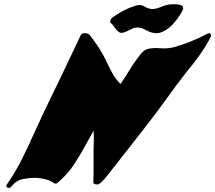

<svg xmlns="http://www.w3.org/2000/svg" viewBox="-20 -911 1043 931"><path d="M22.9 0Q16.1 0 12.7 -4.9Q10.7 -7.3 10.7 -10.3Q10.7 -11.2 11.2 -12.7Q12.2 -14.6 13.7 -17.1Q55.2 -77.1 87.4 -141.6Q119.6 -206.1 148.4 -271.5Q169.4 -317.9 190.9 -363.3Q281.7 -549.8 371.1 -739.7Q376 -749.5 385.3 -749.5L392.6 -750Q407.7 -750 415 -741.2Q421.4 -731.9 428.7 -723.1Q466.8 -673.3 494.6 -616.7Q508.8 -585 524.7 -556.2Q540.5 -527.3 564.5 -503.9Q585 -533.2 603 -563.5Q626 -602.1 653.8 -638.2Q663.6 -651.4 673.3 -660.6Q683.1 -669.9 698.2 -674.3Q717.3 -678.2 736.3 -678.2Q746.1 -678.2 755.6 -677.2Q765.1 -676.3 774.9 -676.3Q795.4 -676.3 817.4 -680.7Q903.3 -703.6 986.3 -748Q990.7 -750 993.7 -750Q998 -750 1001 -747.1Q1003.4 -744.1 1003.4 -739.7Q1003.4 -736.8 1002 -732.4Q962.4 -654.3 881.8 -558.6Q835.9 -499.5 792.5 -439Q764.2 -399.4 734.9 -360.4Q659.2 -261.7 603 -190.7Q546.9 -119.6 506.8 -68.1Q466.8 -16.6 453.6 -16.6Q433.1 -16.6 432.6 -25.9Q434.1 -68.8 433.8 -107.4Q433.6 -146 433.6 -182.6Q435.1 -218.3 435.1 -243.2Q435.1 -264.2 434.1 -277.8Q417 -248.5 400.9 -218.3Q373 -165.5 340.6 -116Q308.1 -66.4 259.3 -24.4Q254.9 -20.5 249 -20.5Q245.1 -20.5 242.2 -22.5Q223.1 -38.6 183.1 -45.4Q164.1 -48.8 145 -48.8Q123 -48.8 91.1 -42.7Q59.1 -36.6 35.6 -6.8Q30.3 0 22.9 0ZM737.8 -750Q715.8 -750 689.5 -764.2Q665.5 -777.8 647 -777.8Q631.3 -777.8 610.8 -767.1Q592.3 -756.3 573.7 -752L569.3 -751.5Q553.2 -751.5 534.2 -779.8Q525.9 -793 518.6 -798.3Q514.2 -800.8 514.2 -805.7Q514.2 -807.6 514.6 -810.1Q515.1 -813 517.6 -815.9L518.1 -817.4Q519 -821.8 524.4 -825.7Q592.8 -873.5 649.4 -886.2Q652.8 -886.7 656.2 -886.7Q669.4 -886.7 681.6 -878.9Q701.2 -867.2 719.2 -867.2Q739.3 -867.2 772.5 -882.3Q793.5 -890.6 825.7 -890.6Q868.2 -890.6 868.2 -871.6Q868.2 -869.1 867.2 -865.7Q866.2 -862.3 864.3 -857.9Q818.8 -777.8 766.1 -755.9Q752.4 -750 737.8 -750Z"/></svg>

Font: Weird Comic
Style: Italic
Weight: 400
Italic angle: -16°
Designer: GGBotNet
Foundry: GGBotNet
Version: 0.80